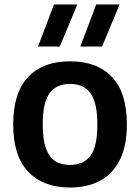

<svg xmlns="http://www.w3.org/2000/svg" viewBox="-20 -828 626 858"><path d="M39 -271.5Q39 -413 105.2 -483.5Q171.5 -554 293 -554Q414.5 -554 480.8 -483.5Q547 -413 547 -272Q547 -178 516.2 -115Q485.5 -52 428.5 -21Q371.5 10 293 10Q173.5 10 106.2 -60.5Q39 -131 39 -271.5ZM415 -271Q415 -370.5 384.2 -411.8Q353.5 -453 293 -453Q232.5 -453 201.8 -412Q171 -371 171 -273Q171 -205.5 185.2 -165.5Q199.5 -125.5 226.2 -108.2Q253 -91 293 -91Q353.5 -91 384.2 -132Q415 -173 415 -271ZM150 -620 221 -808H325.5L247 -620ZM339 -620 410 -808H514.5L436 -620Z"/></svg>

Font: Encode Sans SemiBold
Style: Regular
Weight: 600
Designer: Multiple Designers
Foundry: Impallari Type
Version: Version 2.000